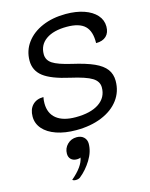

<svg xmlns="http://www.w3.org/2000/svg" viewBox="-145 -799 935 1199"><g transform="rotate(-15 322.0 -200.0)"><path d="M34 -143Q34 -190 60 -217Q86 -244 131 -244Q127 -225 127 -204Q127 -139 170 -104.5Q213 -70 294 -70Q391 -70 445 -106.5Q499 -143 499 -208Q499 -247 460.5 -271Q422 -295 324 -317Q207 -343 156.5 -382Q106 -421 106 -485Q106 -550 143.5 -601Q181 -652 247.5 -680.5Q314 -709 399 -709Q466 -709 517 -691.5Q568 -674 596.5 -642Q625 -610 625 -568Q625 -528 602 -506Q579 -484 536 -484Q538 -560 502 -595Q466 -630 385 -630Q299 -630 250.5 -596Q202 -562 202 -501Q202 -463 236 -440.5Q270 -418 356 -398Q444 -378 495 -355Q546 -332 569.5 -300.5Q593 -269 593 -225Q593 -156 553.5 -103Q514 -50 442 -20.5Q370 9 276 9Q204 9 149 -10Q94 -29 64 -63.5Q34 -98 34 -143ZM257 181Q254 183 247.5 184.5Q241 186 234 186Q209 186 195 172.5Q181 159 181 136Q181 101 205.5 76.5Q230 52 266 52Q295 52 312 68.5Q329 85 329 110Q329 162 297 214Q265 266 221 301Q210 309 193 309Q178 309 171 302Q248 237 257 181Z"/></g></svg>

Font: K2D
Style: Italic
Weight: 400
Italic angle: -10°
Designer: Katatrad Aksorn Co.,Ltd.
Foundry: Cadson Demak Co.,Ltd.
Version: Version 1.000; ttfautohint (v1.6)